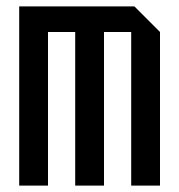

<svg xmlns="http://www.w3.org/2000/svg" viewBox="-20 -580 560 600"><path d="M40 -560H400L480 -480V0H390V-480H305V0H215V-480H130V0H40Z"/></svg>

Font: Tektur Condensed
Style: Regular
Weight: 400
Width: 3
Designer: Adam Jagosz
Foundry: Adam Jagosz
Version: Version 1.005;gftools[0.9.30]